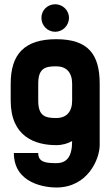

<svg xmlns="http://www.w3.org/2000/svg" viewBox="-20 -669 509 885"><path d="M234.4 -522.5C268.6 -522.5 297.9 -550.8 297.9 -586.9C297.9 -622.1 268.6 -649.4 234.4 -649.4C199.2 -649.4 170.9 -622.1 170.9 -586.9C170.9 -550.8 199.2 -522.5 234.4 -522.5ZM29.3 -205.1C29.3 -39.1 141.6 0 239.3 0C268.6 0 293 -7.8 312.5 -19C312.5 55.7 286.1 83 239.3 83C189.5 83 156.2 78.1 156.2 36.1H43.9C43.9 177.7 189.5 195.3 239.3 195.3C385.7 195.3 439.5 62.5 439.5 0V-283.2C439.5 -419.4 385.7 -488.3 239.3 -488.3C92.8 -488.3 29.3 -419.4 29.3 -283.2ZM156.2 -283.2C156.2 -355.5 189.5 -363.3 239.3 -363.3C286.1 -363.3 312.5 -335 312.5 -283.2V-205.1C312.5 -153.3 286.1 -125 239.3 -125C189.5 -125 156.2 -132.8 156.2 -205.1Z"/></svg>

Font: Saman Dere
Style: Regular
Weight: 400
Designer: Tuna Ça_lar Gümü_
Foundry: Tuna Ça_lar Gümü_
Version: Version 1.001;hotconv 1.0.109;makeotfexe 2.5.65596